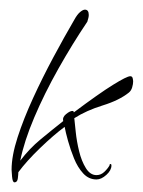

<svg xmlns="http://www.w3.org/2000/svg" viewBox="-20 -358 296 398"><path d="M10 20Q6 20 5 8Q4 -4 4 -6Q4 -35 16.5 -73.5Q29 -112 48.5 -154.5Q68 -197 90.5 -239Q113 -281 134 -317Q140 -328 146 -333Q152 -338 156 -338Q164 -338 164 -327Q164 -322 161 -313Q130 -267 101 -215.5Q72 -164 51 -114.5Q30 -65 22 -25Q41 -50 64 -69Q87 -88 111 -107Q109 -115 117 -121.5Q125 -128 130 -128Q133 -128 133 -125Q185 -164 214 -182Q243 -200 250 -200Q254 -200 255 -196Q256 -192 256 -189Q256 -184 254 -177Q252 -170 247 -166Q227 -150 193 -139.5Q159 -129 134 -113Q135 -104 137 -84.5Q139 -65 144 -44.5Q149 -24 158 -9.5Q167 5 180 5Q189 5 196 -1.5Q203 -8 207 -15Q207 -18 209 -18Q211 -18 211 -15Q211 -5 200.5 4.5Q190 14 180 14Q164 14 152.5 1.5Q141 -11 133.5 -29.5Q126 -48 121 -66Q116 -84 114 -95Q91 -78 63 -51Q35 -24 18 -1Q18 3 17 11.5Q16 20 10 20Z"/></svg>

Font: Sassy Frass
Style: Regular
Weight: 400
Designer: Robert E. Leuschke
Foundry: Robert E. Leuschke
Version: Version 1.010; ttfautohint (v1.8.3)